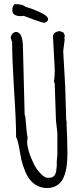

<svg xmlns="http://www.w3.org/2000/svg" viewBox="-20 -905 403 943"><path d="M145 -809.1C176.3 -797.9 193.8 -793 196.3 -793C203.1 -793 216.3 -800.8 216.3 -810.1C216.3 -818.8 208.5 -827.6 192.9 -836.4C179.2 -843.3 166 -850.1 151.9 -855.5L131.8 -863.3L113.3 -869.1C108.9 -870.6 105 -872.1 106.9 -870.1L107.4 -869.1C99.1 -879.9 81.1 -884.8 52.7 -884.8C44.4 -879.4 40.5 -869.1 40.5 -854.5C40.5 -835.4 54.7 -825.7 83 -825.7C85.9 -825.7 90.3 -826.2 96.7 -827.1C103 -824.7 119.1 -818.4 145 -809.1ZM310.1 -221.7 307.1 -287.1C307.1 -296.9 308.1 -308.1 305.2 -316.4L300.3 -478C297.4 -535.6 293.5 -595.7 290.5 -653.3L297.9 -712.9L295.4 -718.8L298.8 -729L292 -745.1L274.9 -752C258.8 -752 240.2 -742.7 240.2 -726.6L249 -560.5C249 -542.5 248 -523.4 244.6 -502.9L249 -496.6V-486.8L254.9 -311.5C256.8 -292.5 259.8 -272.9 261.7 -253.4V-144L258.8 -111.8V-100.6C259.3 -99.6 259.3 -96.2 258.8 -90.8C258.8 -88.9 258.3 -86.4 258.3 -85C257.8 -76.7 256.8 -71.3 256.3 -67.4C255.9 -63 254.9 -58.1 252.4 -51.8C250 -43.5 243.2 -38.1 236.8 -34.7C232.4 -32.7 225.1 -31.7 214.4 -31.7C205.1 -31.7 193.8 -38.1 181.2 -50.8C167.5 -64.9 154.8 -81.1 145.5 -101.1C135.7 -121.6 127.4 -141.6 121.6 -161.1C116.2 -181.2 113.3 -195.3 113.3 -203.1C113.3 -210.4 113.8 -217.8 115.7 -228C112.3 -242.2 109.4 -273.4 106 -314.9C105.5 -326.2 104 -335.4 101.1 -340.8L92.8 -668C92.8 -721.2 81.1 -748 59.1 -748C44.4 -748 32.7 -731.9 32.7 -718.3C34.2 -712.4 37.6 -704.6 39.6 -698.2C39.6 -646.5 42.5 -569.3 48.8 -465.8C55.7 -363.3 59.1 -284.2 59.1 -232.4C66.4 -219.2 73.2 -188.5 80.1 -146C82.5 -128.9 86.9 -109.9 93.8 -89.8C107.4 -49.3 123 -18.1 154.3 2.4C171.4 12.7 190.4 18.6 210 18.6C249.5 18.6 274.9 -0.5 288.1 -24.9C303.7 -52.7 311 -94.7 311 -150.9C311 -169.9 310.1 -189.5 310.1 -208.5Z"/></svg>

Font: Amatic Mod Bold ONEptTWO
Style: Bold
Weight: 700
Designer: David Occhino Design
Foundry: David Occhino Design
Version: Version 1.2